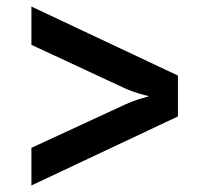

<svg xmlns="http://www.w3.org/2000/svg" viewBox="-20 -623 640 587"><path d="M76 -56V-171L366 -305Q386 -314 405.5 -320Q425 -326 436 -329Q425 -331 405 -337Q385 -343 366 -351L76 -486V-603L524 -392V-267Z"/></svg>

Font: Pitagon Sans Mono
Style: Bold
Weight: 700
Monospace: yes
Designer: Travis Tran
Foundry: Pitagon
Version: Version 1.001; ttfautohint (v1.8.4.7-5d5b);gftools[0.9.26]